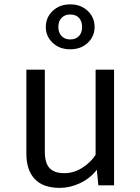

<svg xmlns="http://www.w3.org/2000/svg" viewBox="-20 -865 655 896"><path d="M189.2 -540V-157.4Q189.2 -104.1 211.3 -80.5Q233.3 -56.9 280 -56.9Q324.6 -56.9 364.4 -82.3Q404.1 -107.7 426.2 -142.6V-540H512.3V0H439L431.8 -72.8Q400 -31.8 353.1 -10Q306.2 11.8 259 11.8Q180.5 11.8 141.8 -30Q103.1 -71.8 103.1 -147.2V-540ZM307.7 -844.6Q357.4 -844.6 389.5 -814.1Q421.5 -783.6 421.5 -739Q421.5 -695.4 389.5 -665.1Q357.4 -634.9 307.7 -634.9Q257.9 -634.9 225.9 -665.1Q193.8 -695.4 193.8 -739Q193.8 -783.6 225.9 -814.1Q257.9 -844.6 307.7 -844.6ZM307.7 -797.4Q282.6 -797.4 267.4 -781.8Q252.3 -766.2 252.3 -739Q252.3 -712.3 267.4 -696.7Q282.6 -681 307.7 -681Q333.8 -681 348.5 -696.7Q363.1 -712.3 363.1 -739Q363.1 -766.2 348.5 -781.8Q333.8 -797.4 307.7 -797.4Z"/></svg>

Font: FiraCode Nerd Font
Style: Regular
Weight: 400
Designer: Carrois Corporate, Edenspiekermann AG, Nikita Prokopov
Foundry: Carrois Corporate, Edenspiekermann AG, Nikita Prokopov
Version: Version 6.002;Nerd Fonts 2.2.2